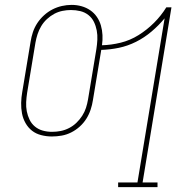

<svg xmlns="http://www.w3.org/2000/svg" viewBox="-20 -550 790 785"><path d="M463 215V196H542L653 -475Q629 -446 599.5 -421Q570 -396 536 -379Q502 -362 466 -354.5Q430 -347 394 -346L360 -141Q357 -121 350.5 -101.5Q344 -82 333 -64.5Q322 -47 306 -32.5Q290 -18 271 -8.5Q252 1 232 4.5Q212 8 192 8Q170 8 148.5 2.5Q127 -3 111 -15.5Q95 -28 84.5 -46.5Q74 -65 70 -86Q66 -107 66.5 -129.5Q67 -152 71 -174L105 -379Q108 -399 114.5 -418.5Q121 -438 132.5 -455.5Q144 -473 160 -487.5Q176 -502 194.5 -511.5Q213 -521 233 -525.5Q253 -530 273 -530Q294 -530 313.5 -524.5Q333 -519 349 -508Q365 -497 376 -481Q387 -465 392.5 -446Q398 -427 399 -406.5Q400 -386 397 -365Q435 -366 473.5 -375.5Q512 -385 546.5 -406.5Q581 -428 610 -457Q639 -486 660 -520H681L563 196H624V215ZM193 -11Q211 -11 228.5 -14.5Q246 -18 262.5 -26.5Q279 -35 292.5 -48Q306 -61 316 -76.5Q326 -92 331.5 -109Q337 -126 340 -144L374 -349Q377 -368 378 -387.5Q379 -407 375.5 -425.5Q372 -444 364 -460.5Q356 -477 341.5 -488.5Q327 -500 308.5 -504.5Q290 -509 270 -509Q253 -509 235.5 -505.5Q218 -502 202 -493.5Q186 -485 172 -472Q158 -459 148.5 -443Q139 -427 133.5 -410Q128 -393 125 -376L91 -171Q88 -152 87 -132.5Q86 -113 89.5 -95Q93 -77 101 -60.5Q109 -44 123 -32.5Q137 -21 155 -16Q173 -11 193 -11Z"/></svg>

Font: Iosevka Etoile Thin Oblique
Style: Regular
Weight: 100
Italic angle: -9°
Designer: Belleve Invis
Foundry: Belleve Invis
Version: Version 15.5.2; ttfautohint (v1.8.4)